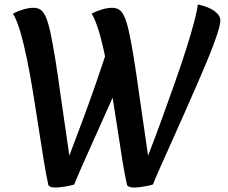

<svg xmlns="http://www.w3.org/2000/svg" viewBox="-20 -827 1023 861"><path d="M229 14Q214 14 205 10Q196 6 196 -1Q186 -46 175.5 -112Q165 -178 153 -255Q141 -332 128.5 -410Q116 -488 101.5 -559Q87 -630 71 -684.5Q55 -739 38 -766Q61 -778 85.5 -785Q110 -792 130 -792Q147 -792 160 -784.5Q173 -777 184 -754Q195 -731 205 -686Q215 -641 227 -567.5Q239 -494 254 -384L291 -129Q317 -198 346 -275.5Q375 -353 402 -430Q429 -507 451 -574Q438 -639 422.5 -689.5Q407 -740 391 -766Q414 -778 438.5 -785Q463 -792 483 -792Q500 -792 513 -784.5Q526 -777 537 -754Q548 -731 558 -686Q568 -641 580 -567.5Q592 -494 607 -384L644 -129Q676 -211 707 -296.5Q738 -382 766.5 -463Q795 -544 817 -613.5Q839 -683 852 -733.5Q865 -784 867 -807Q914 -797 941 -778Q968 -759 968 -735Q968 -717 954.5 -675Q941 -633 917.5 -575.5Q894 -518 865 -451.5Q836 -385 806 -317Q776 -249 748 -187Q720 -125 698.5 -76.5Q677 -28 666 0Q662 2 646 5.5Q630 9 611.5 11.5Q593 14 582 14Q567 14 558 10Q549 6 549 -1Q539 -44 529 -106.5Q519 -169 508 -242Q497 -315 485 -389Q450 -310 415.5 -233.5Q381 -157 353.5 -95Q326 -33 313 0Q309 2 293 5.5Q277 9 258.5 11.5Q240 14 229 14Z"/></svg>

Font: Merienda SemiBold
Style: Regular
Weight: 600
Designer: Eduardo Rodriguez Tunni
Foundry: Eduardo Rodriguez Tunni
Version: Version 2.001; ttfautohint (v1.8.4.7-5d5b)